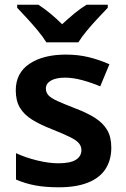

<svg xmlns="http://www.w3.org/2000/svg" viewBox="-20 -786 536 816"><path d="M453 -158Q453 -106 428.5 -68Q404 -30 354 -10Q304 10 230 10Q173 10 130 2Q87 -6 48 -23V-135Q89 -116 138.5 -104Q188 -92 228 -92Q279 -92 302.5 -107Q326 -122 326 -148Q326 -164 315.5 -177Q305 -190 277.5 -203.5Q250 -217 200 -237Q151 -256 116.5 -277.5Q82 -299 64.5 -328.5Q47 -358 47 -402Q47 -476 105.5 -515Q164 -554 260 -554Q312 -554 357 -543Q402 -532 445 -513L406 -419Q368 -435 329 -445.5Q290 -456 257 -456Q218 -456 196.5 -443.5Q175 -431 175 -410Q175 -393 186 -381Q197 -369 224.5 -356.5Q252 -344 301 -325Q351 -306 384.5 -284.5Q418 -263 435.5 -233.5Q453 -204 453 -158ZM177 -606Q163 -629 141 -655.5Q119 -682 95 -708Q71 -734 53 -753V-766H143Q169 -749 194 -728.5Q219 -708 244 -683Q271 -708 296.5 -729Q322 -750 348 -766H438V-753Q420 -734 396 -708.5Q372 -683 349.5 -656Q327 -629 313 -606Z"/></svg>

Font: Noto Sans Oriya SemiBold
Style: Regular
Weight: 600
Version: Version 2.003